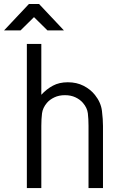

<svg xmlns="http://www.w3.org/2000/svg" viewBox="-58 -953 615 973"><path d="M78.1 -730.5H151.4V-472.7Q177.7 -501.5 210 -518.8Q242.2 -536.1 285.6 -536.1Q330.6 -536.1 365.7 -518.1Q400.9 -500 423.3 -471.7Q453.6 -433.6 458.7 -390.6Q463.9 -347.7 463.9 -314.9V0H390.6V-314.9Q390.6 -350.6 387.2 -378.7Q383.8 -406.7 362.3 -431.6Q347.7 -448.7 324.5 -459.7Q301.3 -470.7 271 -470.7Q241.2 -470.7 217.8 -459.7Q194.3 -448.7 179.7 -431.6Q158.7 -406.7 155 -378.7Q151.4 -350.6 151.4 -314.9V0H78.1ZM182.6 -798.8 114.3 -866.2 45.9 -798.8H-37.6L88.4 -932.6H140.1L266.1 -798.8Z"/></svg>

Font: Gidole
Style: Regular
Weight: 400
Version: Version 2.100; ttfautohint (v1.8.4.7-5d5b)